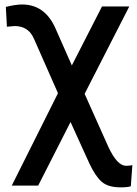

<svg xmlns="http://www.w3.org/2000/svg" viewBox="-20 -600 607 852"><path d="M5.9 -569.3Q48.8 -580.1 78.1 -580.1Q177.7 -580.1 224.6 -477.5L298.8 -309.6L432.6 -571.3H553.7L355.5 -183.6L460.9 51.8Q500 135.7 539.1 135.7Q555.7 135.7 567.4 132.8L560.5 226.6Q544.9 231.4 515.6 231.4Q459 231.4 430.7 206.1Q402.3 180.7 376 124L293 -58.6L149.4 223.6H32.2L237.3 -186.5L129.9 -429.7Q105.5 -484.4 44.9 -484.4Q40 -484.4 10.7 -481.4Z"/></svg>

Font: GenEi M Gothic v2 Medium
Style: Regular
Weight: 500
Version: Version 2.0